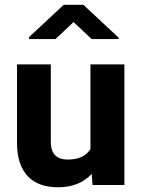

<svg xmlns="http://www.w3.org/2000/svg" viewBox="-20 -770 590 799"><path d="M364.7 -2.9 361.8 -46.4Q310.1 9.3 221.7 9.3Q138.2 9.3 94.7 -37.6Q51.3 -84.5 50.8 -173.8V-498.5V-502H53.7H188H191.4V-498.5V-179.7Q191.4 -106 262.2 -106Q330.1 -106 356.4 -149.9V-498.5V-502H359.4H494.1H497.6V-498.5V-3.4V0H494.1H368.2H364.7ZM473.6 -613.3V-607.4H361.3L286.1 -678.2L210.9 -607.4H100.6V-615.2L245.1 -750H327.1Z"/></svg>

Font: MAUL Bold
Style: Bold
Weight: 700
Designer: MAUL
Version: Version 1.0; 2020; ttfautohint (v1.8.3)